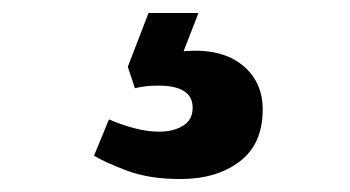

<svg xmlns="http://www.w3.org/2000/svg" viewBox="-20 -33 540 296"><path d="M258 243Q210 243 175.5 230Q141 217 125 207L148 151Q166 159 186.5 164.5Q207 170 225 170Q247 170 262 161Q277 152 277 133Q277 99 224 99Q204 99 188 103L177 70L209 -13H286L263 46Q320 41 352.5 66.5Q385 92 385 136Q385 189 349.5 216Q314 243 258 243Z"/></svg>

Font: Literata 7pt
Style: Bold
Weight: 700
Designer: Latin by Veronika Burian and Jose Scaglione. Greek by Irene Vlachou. Cyrillic by Vera Evstafieva.
Foundry: TypeTogether
Version: Version 3.002